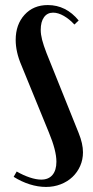

<svg xmlns="http://www.w3.org/2000/svg" viewBox="-20 -729 366 759"><path d="M203 -90Q203 -134 173 -206L65 -470Q53 -498 47.5 -523Q42 -548 42 -571Q42 -632 77 -670.5Q112 -709 169 -709Q241 -709 291 -648L274 -632Q255 -653 232.5 -666Q210 -679 190 -679Q167 -679 154 -661Q141 -643 141 -611Q141 -593 146.5 -571.5Q152 -550 164 -519L291 -203Q308 -161 308 -127Q308 -98 297 -73Q286 -48 266.5 -29.5Q247 -11 220 -0.5Q193 10 162 10Q130 10 97 -0.5Q64 -11 34 -30L46 -51Q72 -36 97.5 -27.5Q123 -19 143 -19Q172 -19 187.5 -37.5Q203 -56 203 -90Z"/></svg>

Font: Moniqa Extra Bold Narrow Heading
Style: Regular
Weight: 800
Width: 4
Designer: Rajesh Rajput
Foundry: Rajesh Rajput
Version: Version 1.000;December 15, 2022;FontCreator 14.0.0.2794 32-b